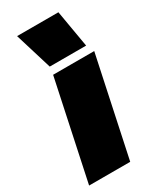

<svg xmlns="http://www.w3.org/2000/svg" viewBox="-191 -753 665 809"><g transform="rotate(-30 141.0 -348.5)"><path d="M42 -697H243L274 -517H97ZM92 -480H292L190 0H-10Z"/></g></svg>

Font: Prompt ExtraBold
Style: Italic
Weight: 800
Italic angle: -12°
Designer: Katatrad Team
Foundry: CadsonDemak
Version: Version 1.001